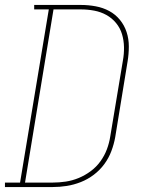

<svg xmlns="http://www.w3.org/2000/svg" viewBox="-57 -755 577 775"><path d="M-37 0V-18H24L140 -717H81V-735H270Q300 -735 329.5 -729.5Q359 -724 384 -710.5Q409 -697 427 -675Q445 -653 454 -625.5Q463 -598 463 -567.5Q463 -537 458 -507L408 -201Q403 -173 392.5 -145Q382 -117 364 -92.5Q346 -68 321.5 -49.5Q297 -31 269 -20Q241 -9 212.5 -4.5Q184 0 155 0ZM44 -18H155Q182 -18 208.5 -22Q235 -26 260.5 -36.5Q286 -47 309 -64Q332 -81 348.5 -104Q365 -127 374.5 -152.5Q384 -178 388 -204L439 -510Q444 -537 443.5 -564.5Q443 -592 435.5 -617Q428 -642 411.5 -662Q395 -682 372.5 -694.5Q350 -707 323.5 -712Q297 -717 270 -717H159Z"/></svg>

Font: Iosevka Curly Slab ThObl
Style: Regular
Weight: 100
Italic angle: -9°
Monospace: yes
Designer: Belleve Invis
Foundry: Belleve Invis
Version: Version 11.0.0; ttfautohint (v1.8.3)